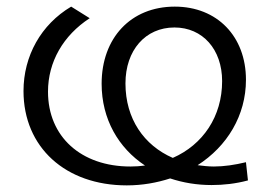

<svg xmlns="http://www.w3.org/2000/svg" viewBox="-20 -553 836 580"><path d="M502 -76C415 -114 359 -194 359 -301C359 -401 419 -470 507 -470C592 -470 651 -404 651 -308C651 -201 593 -116 502 -76ZM363 7C410 7 454 -1 494 -14C533 -1 575 6 619 6C655 6 692 2 729 -8L723 -63C690 -55 657 -50 626 -50C609 -50 593 -52 577 -54C666 -111 723 -204 723 -312C723 -443 636 -533 508 -533C375 -533 287 -438 287 -300C287 -193 338 -106 418 -53C404 -51 389 -50 374 -50C225 -50 125 -140 125 -276C125 -366 171 -446 251 -498L195 -533C104 -479 51 -384 51 -278C51 -108 178 7 363 7Z"/></svg>

Font: Montserrat-Alt1
Style: Regular
Weight: 400
Designer: Differentunic
Foundry: Differentunic
Version: Version 7.222